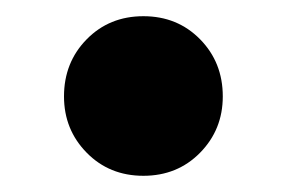

<svg xmlns="http://www.w3.org/2000/svg" viewBox="-20 -533 354 237"><path d="M157 -316Q115 -316 87 -344.5Q59 -373 59 -414Q59 -456 87 -484.5Q115 -513 157 -513Q199 -513 227 -484.5Q255 -456 255 -414Q255 -373 227 -344.5Q199 -316 157 -316Z"/></svg>

Font: Source Serif 4 ExtraBold
Style: Regular
Weight: 800
Designer: Frank Grießhammer
Foundry: Adobe Systems Incorporated
Version: Version 4.004;hotconv 1.0.116;makeotfexe 2.5.65601